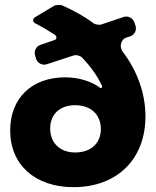

<svg xmlns="http://www.w3.org/2000/svg" viewBox="-20 -764 644 792"><path d="M539 -658 534 -672C528 -690 508 -700 490 -694L398 -663C390 -660 372 -663 366 -668C327 -697 283 -721 236 -742C228 -745 210 -744 203 -740L123 -692C114 -686 115 -673 125 -668C154 -653 181 -637 207 -620C215 -614 215 -602 205 -599L147 -579C129 -573 119 -553 125 -535L129 -521C135 -503 155 -493 173 -499L283 -535C293 -539 310 -535 318 -527C354 -490 383 -449 401 -409C403 -404 397 -398 394 -401C359 -428 305 -445 249 -445C111 -445 22 -359 22 -226C22 -84 125 8 283 8C463 8 580 -107 580 -284C580 -379 546 -472 486 -551C471 -571 478 -601 501 -609L517 -614C535 -620 545 -640 539 -658ZM290 -135C228 -135 187 -174 187 -234C187 -293 227 -330 290 -330C355 -330 396 -291 396 -232C396 -173 355 -135 290 -135Z"/></svg>

Font: Trueno
Style: RoundBd
Weight: 700
Designer: Julieta Ulanovsky, Jasper
Foundry: Julieta Ulanovsky, Cannot Into Space Fonts
Version: Version 3.001